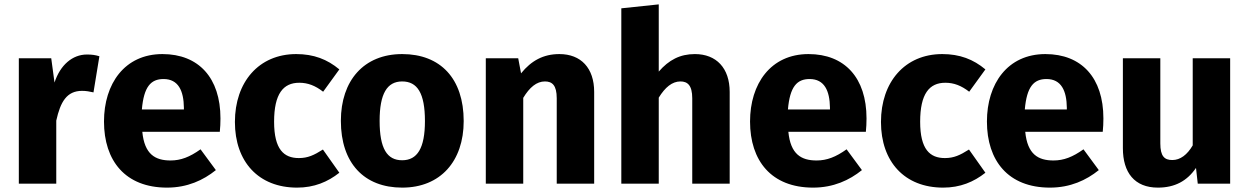

<svg xmlns="http://www.w3.org/2000/svg" viewBox="-20 -839 5704 877"><path d="M377 -590C311 -590 255 -542 229 -462L214 -573H66V0H237V-288C256 -374 285 -424 355 -424C374 -424 389 -421 407 -417L434 -582C415 -588 399 -590 377 -590Z M987 -298C987 -484 887 -592 722 -592C549 -592 455 -456 455 -284C455 -105 552 18 743 18C836 18 909 -16 966 -62L896 -157C847 -122 806 -106 759 -106C689 -106 640 -134 630 -237H984C986 -254 987 -280 987 -298ZM820 -339H628C637 -443 669 -478 727 -478C795 -478 819 -424 820 -347Z M1333 -592C1162 -592 1053 -464 1053 -282C1053 -100 1161 18 1337 18C1415 18 1477 -8 1530 -50L1455 -156C1414 -130 1386 -117 1345 -117C1277 -117 1232 -156 1232 -283C1232 -411 1274 -461 1347 -461C1386 -461 1420 -448 1456 -420L1530 -522C1475 -568 1413 -592 1333 -592Z M1817 -592C1642 -592 1537 -471 1537 -287C1537 -94 1643 18 1817 18C1992 18 2098 -103 2098 -286C2098 -480 1992 -592 1817 -592ZM1817 -467C1886 -467 1921 -414 1921 -286C1921 -162 1886 -107 1817 -107C1748 -107 1714 -160 1714 -287C1714 -411 1748 -467 1817 -467Z M2535 -592C2462 -592 2407 -562 2360 -504L2347 -573H2199V0H2370V-392C2399 -440 2431 -467 2469 -467C2502 -467 2523 -450 2523 -390V0H2694V-419C2694 -528 2634 -592 2535 -592Z M3154 -592C3086 -592 3035 -565 2989 -512V-819L2818 -801V0H2989V-393C3018 -440 3050 -467 3088 -467C3120 -467 3142 -450 3142 -390V0H3313V-419C3313 -528 3252 -592 3154 -592Z M3938 -298C3938 -484 3838 -592 3673 -592C3500 -592 3406 -456 3406 -284C3406 -105 3503 18 3694 18C3787 18 3860 -16 3917 -62L3847 -157C3798 -122 3757 -106 3710 -106C3640 -106 3591 -134 3581 -237H3935C3937 -254 3938 -280 3938 -298ZM3771 -339H3579C3588 -443 3620 -478 3678 -478C3746 -478 3770 -424 3771 -347Z M4284 -592C4113 -592 4004 -464 4004 -282C4004 -100 4112 18 4288 18C4366 18 4428 -8 4481 -50L4406 -156C4365 -130 4337 -117 4296 -117C4228 -117 4183 -156 4183 -283C4183 -411 4225 -461 4298 -461C4337 -461 4371 -448 4407 -420L4481 -522C4426 -568 4364 -592 4284 -592Z M5020 -298C5020 -484 4920 -592 4755 -592C4582 -592 4488 -456 4488 -284C4488 -105 4585 18 4776 18C4869 18 4942 -16 4999 -62L4929 -157C4880 -122 4839 -106 4792 -106C4722 -106 4673 -134 4663 -237H5017C5019 -254 5020 -280 5020 -298ZM4853 -339H4661C4670 -443 4702 -478 4760 -478C4828 -478 4852 -424 4853 -347Z M5599 -573H5428V-175C5403 -132 5371 -108 5335 -108C5299 -108 5280 -125 5280 -184V-573H5109V-162C5109 -51 5162 18 5269 18C5346 18 5402 -12 5443 -72L5451 0H5599Z"/></svg>

Font: Glow Sans SC Normal ExtraBold
Style: Regular
Weight: 800
Designer: Ryoko NISHIZUKA (kana, bopomofo & ideographs); Paul D. Hunt (Latin, Greek & Cyrillic); Sandoll Communications, Soo-young
Version: Version 0.93